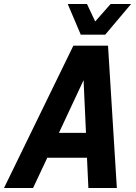

<svg xmlns="http://www.w3.org/2000/svg" viewBox="-58 -938 678 958"><path d="M-38 0 308 -710H481L525 0H383L376 -151H178L107 0ZM359 -538 236 -275H371ZM596 -918 467 -765H345L280 -918H376L417 -831L494 -918Z"/></svg>

Font: Geist Mono
Style: Bold Italic
Weight: 700
Italic angle: -12°
Monospace: yes
Designer: Basement.studio, Andrés Briganti, Mateo Zaragoza
Foundry: Basement.studio, Vercel, Andrés Briganti, Guido Ferreyra, Mateo Zaragoza
Version: Version 1.500; ttfautohint (v1.8.4.7-5d5b)